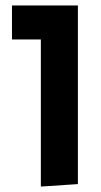

<svg xmlns="http://www.w3.org/2000/svg" viewBox="-20 -556 370 705"><path d="M130 -411H24V-536H266V120L130 129Z"/></svg>

Font: Secular One
Style: Regular
Weight: 400
Designer: Michal Sahar
Foundry: Hagilda
Version: Version 1.000